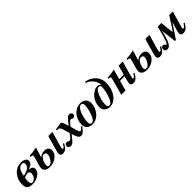

<svg xmlns="http://www.w3.org/2000/svg" viewBox="403 -2264 3847 3847"><g transform="rotate(-45 2326.0 -341.0)"><path d="M324 -256V-254Q436 -243 436 -164Q436 -93 356.5 -40Q277 13 184 13Q95 13 60 -23Q25 -59 25 -134Q25 -267 108 -364.5Q191 -462 325 -462Q385 -462 421.5 -439Q458 -416 458 -376Q458 -333 426 -300.5Q394 -268 324 -256ZM364 -383Q364 -407 349.5 -418Q335 -429 316 -429Q254 -429 220.5 -377Q187 -325 172 -232Q364 -266 364 -383ZM317 -165Q317 -190 301 -203Q285 -216 259 -216Q221 -216 164 -191Q151 -142 151 -100Q151 -63 162.5 -39.5Q174 -16 197 -16Q237 -16 265.5 -43.5Q294 -71 305.5 -103Q317 -135 317 -165Z M1184 -135 1206 -122Q1165 -50 1128.5 -20.5Q1092 9 1046 9Q978 9 978 -51Q978 -76 991 -125L1083 -449H1200L1122 -183Q1099 -103 1099 -76Q1099 -59 1113 -59Q1126 -59 1140 -74Q1154 -89 1184 -135ZM679 -245H680Q738 -298 819 -298Q874 -298 904.5 -270.5Q935 -243 935 -194Q935 -110 857.5 -48.5Q780 13 671 13Q634 13 604 5Q574 -3 549.5 -28.5Q525 -54 525 -96Q525 -122 540 -176L577 -304Q594 -366 594 -379Q594 -403 536 -407V-434Q623 -436 746 -462ZM816 -202Q816 -253 761 -253Q724 -253 694 -216Q664 -179 651 -136.5Q638 -94 638 -62Q638 -36 650 -26Q662 -16 684 -16Q730 -16 773 -83Q816 -150 816 -202Z M1508 -335 1517 -305Q1592 -404 1623.5 -433Q1655 -462 1689 -462Q1713 -462 1730 -446Q1747 -430 1747 -406Q1747 -384 1730 -366Q1713 -348 1691 -348Q1679 -348 1662 -358Q1645 -368 1634 -368Q1618 -368 1593.5 -342Q1569 -316 1530 -262L1573 -115Q1582 -85 1591.5 -74.5Q1601 -64 1616 -64Q1629 -64 1641.5 -74.5Q1654 -85 1683 -123L1704 -109Q1658 -43 1623.5 -15Q1589 13 1553 13Q1516 13 1492.5 -21.5Q1469 -56 1442 -147L1405 -100Q1350 -31 1323.5 -9Q1297 13 1261 13Q1232 13 1215 -3Q1198 -19 1198 -45Q1198 -69 1213.5 -86Q1229 -103 1252 -103Q1268 -103 1286.5 -92Q1305 -81 1314 -81Q1345 -81 1374 -118L1429 -190L1387 -329Q1364 -409 1319 -409Q1303 -409 1284 -407V-434L1449 -462Q1450 -461 1458 -449.5Q1466 -438 1467.5 -435Q1469 -432 1476 -420Q1483 -408 1486.5 -398.5Q1490 -389 1496 -372Q1502 -355 1508 -335Z M2055 -62Q1980 13 1880 13Q1807 13 1761.5 -25.5Q1716 -64 1716 -135Q1716 -208 1743 -274Q1770 -340 1816 -385Q1895 -462 1999 -462Q2074 -462 2117 -421Q2160 -380 2160 -311Q2160 -242 2131 -175.5Q2102 -109 2055 -62ZM2041 -372Q2041 -400 2028.5 -416.5Q2016 -433 1994 -433Q1962 -433 1934 -402Q1891 -354 1863 -257.5Q1835 -161 1835 -80Q1835 -16 1884 -16Q1925 -16 1955 -65Q1991 -124 2016 -214.5Q2041 -305 2041 -372Z M2358 -672 2378 -695Q2459 -683 2522.5 -638.5Q2586 -594 2621 -532Q2658 -465 2658 -380Q2658 -220 2576.5 -103.5Q2495 13 2372 13Q2305 13 2259.5 -27Q2214 -67 2214 -134Q2214 -264 2299 -363Q2384 -462 2489 -462Q2536 -462 2560 -420L2562 -424Q2552 -525 2487.5 -592Q2423 -659 2358 -672ZM2539 -375Q2539 -402 2526.5 -417.5Q2514 -433 2493 -433Q2452 -433 2413.5 -368Q2375 -303 2354 -223Q2333 -143 2333 -86Q2333 -16 2382 -16Q2442 -16 2491 -145Q2511 -200 2525 -266Q2539 -332 2539 -375Z M3179 -135 3201 -122Q3160 -50 3123.5 -20.5Q3087 9 3041 9Q2973 9 2973 -51Q2973 -71 3000 -177L3010 -215H2882L2822 0H2701L2758 -204Q2803 -368 2803 -383Q2803 -397 2791.5 -401.5Q2780 -406 2748 -407V-434Q2840 -437 2953 -462L2893 -249H3021L3076 -449H3193L3117 -183Q3094 -103 3094 -76Q3094 -59 3108 -59Q3121 -59 3135 -74Q3149 -89 3179 -135Z M3933 -135 3955 -122Q3914 -50 3877.5 -20.5Q3841 9 3795 9Q3727 9 3727 -51Q3727 -76 3740 -125L3832 -449H3949L3871 -183Q3848 -103 3848 -76Q3848 -59 3862 -59Q3875 -59 3889 -74Q3903 -89 3933 -135ZM3428 -245H3429Q3487 -298 3568 -298Q3623 -298 3653.5 -270.5Q3684 -243 3684 -194Q3684 -110 3606.5 -48.5Q3529 13 3420 13Q3383 13 3353 5Q3323 -3 3298.5 -28.5Q3274 -54 3274 -96Q3274 -122 3289 -176L3326 -304Q3343 -366 3343 -379Q3343 -403 3285 -407V-434Q3372 -436 3495 -462ZM3565 -202Q3565 -253 3510 -253Q3473 -253 3443 -216Q3413 -179 3400 -136.5Q3387 -94 3387 -62Q3387 -36 3399 -26Q3411 -16 3433 -16Q3479 -16 3522 -83Q3565 -150 3565 -202Z M4600 -135 4622 -122Q4582 -51 4542.5 -21Q4503 9 4457 9Q4389 9 4389 -50Q4389 -91 4418 -181L4458 -306H4457L4250 0H4224Q4220 -54 4204.5 -163.5Q4189 -273 4187 -331H4186Q4141 -135 4100.5 -62Q4060 11 4007 11Q3976 11 3956.5 -5Q3937 -21 3937 -53Q3937 -78 3952 -95Q3967 -112 3992 -112Q4009 -112 4019 -102Q4029 -92 4035.5 -82Q4042 -72 4051 -72Q4071 -72 4095.5 -138Q4120 -204 4150 -322.5Q4180 -441 4182 -449H4287Q4297 -294 4320 -160Q4348 -198 4377 -242.5Q4406 -287 4446 -350Q4486 -413 4510 -449H4611L4529 -162Q4505 -80 4505 -76Q4505 -59 4524 -59Q4538 -59 4555 -75Q4572 -91 4600 -135Z"/></g></svg>

Font: STIX MathJax Alphabets
Style: Bold Italic
Weight: 700
Italic angle: -16.33°
Designer: MicroPress Inc., with final additions and corrections provided by Coen Hoffman, Elsevier (retired)
Version: Version 1.1.1